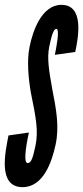

<svg xmlns="http://www.w3.org/2000/svg" viewBox="-29 -763 343 791"><path d="M281 -549C294 -610 319 -745 222 -743C142 -741 106 -635 93 -571C81 -514 88 -441 98 -382C119 -279 130 -224 117 -162C107 -115 100 -91 85 -91C63 -91 85 -194 90 -217L6 -205C-7 -138 -40 8 64 8C150 8 185 -97 200 -167C216 -241 203 -311 186 -398C173 -471 164 -523 174 -571C183 -614 191 -644 203 -644C219 -644 202 -563 197 -537Z"/></svg>

Font: League Gothic Condensed Italic
Style: Regular
Weight: 400
Width: 3
Designer: Tyler Finck
Foundry: The League of Moveable Type
Version: Version 1.001;PS 001.001;hotconv 1.0.56;makeotf.lib2.0.21325